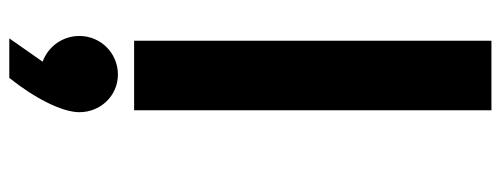

<svg xmlns="http://www.w3.org/2000/svg" viewBox="-344 -446 1052 403"><g transform="rotate(90 181.5 -244.0)"><path d="M65 0H211V-750H65ZM109 192 60 262H143C184 211 215 152 215 115C215 70 180 34 136 34C91 34 55 70 55 115C55 149 76 180 109 192Z"/></g></svg>

Font: Oakes Bold
Style: Regular
Weight: 700
Designer: Samuel Oakes
Foundry: Samuel Oakes
Version: Version 1.003;PS 001.003;hotconv 1.0.88;makeotf.lib2.5.64775